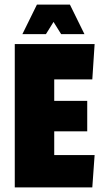

<svg xmlns="http://www.w3.org/2000/svg" viewBox="-20 -812 444 832"><path d="M380 0H44V-621H390L380 -468H215V-375H358V-243H215V-140H390ZM283 -792 346 -664H245L212 -717L179 -664H77L140 -792Z"/></svg>

Font: Passion One
Style: Regular
Weight: 400
Designer: Alejandro Lo Celso
Foundry: Fontstage
Version: Version 1.002